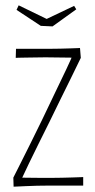

<svg xmlns="http://www.w3.org/2000/svg" viewBox="-20 -696 356 720"><path d="M54 -10 30 -30Q40 -50 56 -81.5Q72 -113 93 -155.5Q114 -198 138 -247Q164 -302 187.5 -350.5Q211 -399 229 -437Q247 -475 256 -498L283 -479Q265 -441 246 -403Q227 -365 207.5 -325Q188 -285 166 -240Q144 -196 125 -157.5Q106 -119 88.5 -83Q71 -47 54 -10ZM31 4 30 -30Q30 -30 45.5 -30Q61 -30 84 -29.5Q107 -29 132 -29Q157 -29 175 -29Q193 -29 213.5 -29.5Q234 -30 251.5 -30.5Q269 -31 280.5 -31.5Q292 -32 292 -32V0Q292 0 278.5 0Q265 0 244.5 0Q224 0 201.5 0Q179 0 160 0Q141 0 119 0.5Q97 1 77 2Q57 3 44 3.5Q31 4 31 4ZM39 -479 40 -513Q40 -513 52.5 -513Q65 -513 84.5 -513Q104 -513 126 -513Q148 -513 167 -513Q186 -513 205.5 -513.5Q225 -514 242 -514.5Q259 -515 269.5 -515.5Q280 -516 280 -516L283 -479Q283 -479 269.5 -479.5Q256 -480 235 -480Q214 -480 191.5 -480.5Q169 -481 151 -481Q133 -481 113 -480.5Q93 -480 76.5 -480Q60 -480 49.5 -479.5Q39 -479 39 -479ZM177 -597 133 -599 42 -659 50 -676 155 -625 258 -674 266 -661Z"/></svg>

Font: Truculenta Thin
Style: Regular
Weight: 250
Version: Version 1.002